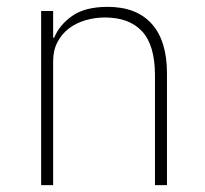

<svg xmlns="http://www.w3.org/2000/svg" viewBox="-20 -540 599 560"><path d="M100 0V-508H135V-430H138Q153 -467 190.5 -493.5Q228 -520 294 -520Q378 -520 422.5 -470.5Q467 -421 467 -326V0H432V-320Q432 -408 394.5 -448.5Q357 -489 286 -489Q257 -489 229.5 -481Q202 -473 181 -457Q160 -441 147.5 -417Q135 -393 135 -361V0Z"/></svg>

Font: IBM Plex Sans Arabic ExtraLight
Style: Regular
Weight: 200
Designer: Mike Abbink, Paul van der Laan, Pieter van Rosmalen, Wael Morcos, Khajak Apelian
Foundry: Bold Monday
Version: Version 1.1